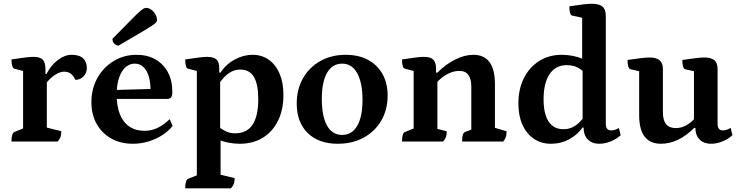

<svg xmlns="http://www.w3.org/2000/svg" viewBox="-20 -754 3945 1023"><path d="M41 0Q41 -44.4 57 -50.9L114 -73.9L103 -56.9V-388.3L114.5 -372.8L56.4 -387.9Q49.4 -389.9 45.2 -402.7Q41 -415.4 41 -437.3Q90.4 -445.1 116.1 -448Q141.9 -451 158.9 -451Q193.7 -451 208 -436.1Q222.2 -421.3 222.2 -383.5V-349.6L212.6 -359.7H227.6Q251.4 -406.3 288 -434.1Q324.6 -462 361 -462Q403.1 -462 422.9 -443.2Q442.7 -424.5 442.7 -391.4Q442.7 -365.6 425.1 -347.1Q407.6 -328.6 381.9 -328.6Q369.7 -353.3 355.2 -362.7Q340.6 -372.2 321.7 -372.2Q297.8 -372.2 269.9 -353Q242.1 -333.9 222 -304.7L229.5 -329.1V-55.7L214.6 -77.7L306.5 -55.1Q306.5 -37 302.6 -24.9Q298.6 -12.9 287.6 0Z M688.4 12Q622.4 12 572.4 -16.2Q522.4 -44.4 494.7 -94.3Q467 -144.2 467 -209.5Q467 -281.6 499.1 -338.7Q531.2 -395.8 585.8 -428.9Q640.4 -462 707.1 -462Q765.4 -462 808 -437.6Q850.5 -413.2 874.3 -369.4Q898.1 -325.6 898.1 -266.5Q898.1 -242.1 891.1 -234.5Q884.1 -226.9 868.8 -226.9H557.4V-273.6L793.4 -280.2L781.9 -265.1Q783 -312.7 772.9 -346.1Q762.8 -379.5 743.9 -397.2Q725.1 -414.9 698.4 -414.9Q655.5 -414.9 628.6 -370.7Q601.7 -326.5 601.7 -247.4Q601.7 -187.9 618.8 -145.2Q635.8 -102.5 669.1 -79.7Q702.5 -57 750.5 -57Q786.9 -57 819.8 -72.7Q852.8 -88.5 884 -119.2L899.7 -82.9Q877.4 -54.7 843.2 -33.1Q809.1 -11.5 769.5 0.2Q730 12 688.4 12ZM611.4 -510.9Q599.8 -510.9 589.4 -520.8Q579.1 -530.7 579.1 -547.1Q637.7 -606.5 670.7 -640.2Q703.7 -673.9 720.3 -689Q736.9 -704.1 744.7 -708Q752.6 -712 759.9 -712Q773.5 -712 786.6 -702Q799.6 -692.1 808.1 -677.1Q816.6 -662.1 816.6 -647.1Q816.6 -641.2 811.9 -635Q807.2 -628.9 788.2 -616.2Q769.2 -603.5 727.4 -578.9Q685.6 -554.3 611.4 -510.9Z M966.8 249.3Q966.8 204.9 982.8 198.5L1039.8 176L1028.8 193V-388.3L1040.4 -372.8L982.3 -387.9Q966.8 -391.8 966.8 -437.3Q1014.3 -444.6 1040.8 -447.8Q1067.3 -451 1084.2 -451Q1117.9 -451 1133 -437.3Q1148.1 -423.6 1148.1 -393.3V-365L1144.6 -367.5H1155.3Q1183.7 -411.4 1230.4 -436.7Q1277.1 -462 1325.5 -462Q1375.5 -462 1412.4 -435.5Q1449.3 -409.1 1469.8 -361.1Q1490.2 -313.2 1490.2 -248.2Q1490.2 -169.6 1461.5 -111.1Q1432.8 -52.5 1380.5 -20.3Q1328.3 12 1257.3 12Q1228.8 12 1199.2 6.5Q1169.7 0.9 1142.2 -9.6L1155.3 -17.6V188L1143.3 174.1L1230.2 194.8Q1230.2 212.4 1225.9 224.7Q1221.7 237 1210.7 249.3ZM1232 -43.7Q1294.7 -43.7 1325.4 -89.1Q1356 -134.5 1356 -226Q1356 -305.9 1332.6 -344.6Q1309.1 -383.3 1260.6 -383.3Q1233.8 -383.3 1212.3 -371.8Q1190.9 -360.3 1173.6 -341.8Q1156.3 -323.2 1140.7 -301.3L1153 -329.7V-58.4L1140.7 -80.9Q1166.3 -61.9 1186.7 -52.8Q1207.2 -43.7 1232 -43.7Z M1779.6 12Q1677.6 12 1619.3 -45.5Q1561 -103.1 1561 -202.4Q1561 -278.3 1594.3 -336.8Q1627.6 -395.4 1686.4 -428.7Q1745.3 -462 1822.1 -462Q1890.4 -462 1940.4 -435.3Q1990.3 -408.5 2017.8 -359.9Q2045.3 -311.2 2045.3 -244.8Q2045.3 -169.7 2011.6 -111.7Q1977.9 -53.6 1917.9 -20.8Q1857.9 12 1779.6 12ZM1802.6 -35.1Q1855.2 -35.1 1883.4 -83.7Q1911.5 -132.3 1911.5 -220.7Q1911.5 -312.7 1883.4 -363.8Q1855.3 -414.9 1802.9 -414.9Q1751.2 -414.9 1722.9 -366.4Q1694.7 -317.8 1694.7 -227.4Q1694.7 -134.5 1722.5 -84.8Q1750.2 -35.1 1802.6 -35.1Z M2122 0Q2122 -45.5 2138 -50.9L2195 -73.9L2184 -56.9V-388.3L2195.5 -372.8L2137.4 -387.9Q2122 -391.8 2122 -437.3Q2169.5 -444.6 2195.9 -447.8Q2222.4 -451 2239.9 -451Q2273.6 -451 2288.4 -436.2Q2303.2 -421.4 2303.2 -388.3V-364.4L2298.1 -367H2310.5Q2354.1 -411.2 2404.9 -436.6Q2455.7 -462 2502 -462Q2617.1 -462 2617.1 -305.5V-61.9L2605.6 -76.3L2679.1 -54.6Q2679.1 -36.4 2675.4 -24.6Q2671.8 -12.9 2661.3 0H2442Q2442 -45.5 2458 -50.9L2501.2 -67.2L2491.2 -50.2V-291.3Q2491.2 -376.2 2428.3 -376.2Q2401.9 -376.2 2377.6 -365.8Q2353.3 -355.4 2334.3 -340.2Q2315.4 -325 2304.7 -311L2310.5 -328.2V-55.7L2298.5 -70.1L2360.2 -54.6Q2360.2 -36.4 2356.2 -24.6Q2352.3 -12.9 2341.3 0Z M2915.4 12Q2863.7 12 2824.4 -14.7Q2785.1 -41.5 2763.5 -89.7Q2742 -137.9 2742 -202.4Q2742 -279.3 2771.3 -337.5Q2800.5 -395.8 2852.7 -428.9Q2904.9 -462 2972.7 -462Q3002.4 -462 3032.2 -456.2Q3062 -450.4 3091.1 -438.2L3081.8 -426.3V-671.8L3093.8 -656.8L3028.6 -670.9Q3013.7 -673.7 3013.7 -720.3Q3060.3 -727.6 3088.1 -730.8Q3116 -734 3133.9 -734Q3172.3 -734 3190 -718.9Q3207.8 -703.8 3207.8 -669.7V-94.1Q3207.8 -76.2 3215 -67.6Q3222.3 -59.1 3237.1 -59.1Q3247.7 -59.1 3259.1 -63.2Q3270.6 -67.4 3277.4 -72.1L3287.1 -33.9Q3265.1 -13.2 3233.8 -0.6Q3202.5 12 3173.2 12Q3134.5 12 3112 -10.9Q3089.5 -33.7 3089.5 -74.1H3083.3Q3058.2 -36.8 3013.4 -12.4Q2968.7 12 2915.4 12ZM2982.1 -65.6Q3008.8 -65.6 3029.4 -75.5Q3050.1 -85.4 3066.5 -101.7Q3083 -118 3096.5 -136.1L3084.2 -109.3V-394.1L3096.5 -364.7Q3076.9 -385.2 3053.7 -396.1Q3030.5 -406.9 2998.6 -406.9Q2940.8 -406.9 2908.5 -359.6Q2876.3 -312.2 2876.3 -225.1Q2876.3 -146.9 2903.2 -106.2Q2930.2 -65.6 2982.1 -65.6Z M3500.9 12Q3444.8 12 3415.1 -25.5Q3385.5 -63 3385.5 -141.7V-385.5L3403.6 -370.5L3338.9 -385.1Q3331.9 -386.6 3327.7 -399.4Q3323.5 -412.1 3323.5 -434.5Q3370 -441.4 3397 -444.5Q3423.9 -447.7 3440.9 -447.7Q3477.3 -447.7 3494.6 -432.9Q3512 -418.1 3512 -385.6V-155.9Q3512 -113.2 3529.2 -92.4Q3546.4 -71.6 3579.9 -71.6Q3605.1 -71.6 3626.3 -81.3Q3647.6 -91 3663.8 -105.3Q3680.1 -119.7 3689.9 -133.3L3677.5 -108.2V-385.5L3695.6 -370.5L3630.4 -385.1Q3623.4 -386.6 3619.4 -399.4Q3615.5 -412.1 3615.5 -434.5Q3662.1 -441.4 3689 -444.5Q3715.9 -447.7 3732.3 -447.7Q3769.3 -447.7 3786.4 -432.9Q3803.4 -418.1 3803.4 -385.6V-94.1Q3803.4 -76.2 3810.7 -67.6Q3818 -59.1 3832.3 -59.1Q3842 -59.1 3853.1 -63Q3864.3 -66.9 3872.5 -72.7L3882.7 -34.4Q3860.8 -13.2 3829.5 -0.6Q3798.2 12 3768.9 12Q3730.7 12 3707.9 -10.3Q3685.2 -32.6 3685.2 -72.4H3678.4Q3594.6 12 3500.9 12Z"/></svg>

Font: Petrona
Style: Regular
Weight: 400
Designer: Ringo R. Seeber
Foundry: Ringo R. Seeber
Version: Version 2.001; ttfautohint (v1.8.3)